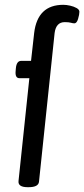

<svg xmlns="http://www.w3.org/2000/svg" viewBox="-20 -776 350 798"><path d="M95 2Q54 2 57 -24L102 -451H61Q42 -451 45 -481L46 -493Q49 -523 68 -523H109L122 -639Q136 -756 243 -756Q256 -756 271.5 -752.5Q287 -749 298.5 -742.5Q310 -736 310 -727Q310 -716 304.5 -697.5Q299 -679 289 -679Q283 -679 274.5 -681.5Q266 -684 249 -684Q213 -684 207 -639L142 -20Q139 2 99 2Z"/></svg>

Font: Asap Condensed Condensed Regular
Style: Italic
Weight: 400
Width: 3
Italic angle: -6°
Designer: Pablo Cosgaya
Foundry: Omnibus-Type
Version: Version 3.001; ttfautohint (v1.8.4.7-5d5b)